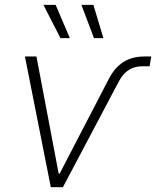

<svg xmlns="http://www.w3.org/2000/svg" viewBox="-20 -777 648 797"><path d="M190.9 0 83.5 -542.5H131.3L223.6 -56.2H227.5L431.6 -449.2Q456.1 -496.6 492.2 -519.5Q528.3 -542.5 579.1 -542.5H607.9L601.1 -502H572.3Q539.1 -502 514.9 -486.8Q490.7 -471.7 473.6 -439.5L241.2 0ZM370.1 -618.7 317.9 -756.8H367.7L409.2 -618.7ZM231 -618.7 160.2 -756.8H210.9L270 -618.7Z"/></svg>

Font: Inter 16pt ExtraLight
Style: Italic
Weight: 250
Italic angle: -9.3988°
Version: Version 4.001;git-66647c0bb